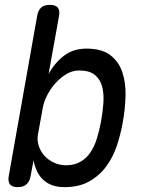

<svg xmlns="http://www.w3.org/2000/svg" viewBox="-20 -760 640 790"><path d="M53 10Q30 10 21 -1.5Q12 -13 16 -36L133 -695Q137 -718 149.5 -729Q162 -740 185 -740Q208 -740 217.5 -729Q227 -718 223 -695L180 -456Q205 -501 243 -530.5Q281 -560 336 -560Q399 -560 434 -533Q469 -506 483.5 -462.5Q498 -419 496.5 -364.5Q495 -310 485 -256Q477 -210 461.5 -162.5Q446 -115 418 -76.5Q390 -38 348 -14Q306 10 245 10Q216 10 194.5 2Q173 -6 157.5 -20.5Q142 -35 132.5 -55Q123 -75 118 -100L106 -36Q102 -13 89 -1.5Q76 10 53 10ZM252 -80Q285 -80 309.5 -93.5Q334 -107 351 -131.5Q368 -156 378.5 -189.5Q389 -223 396 -262Q403 -300 405.5 -337.5Q408 -375 400 -404.5Q392 -434 370 -452Q348 -470 305 -470Q278 -470 253 -455Q228 -440 207.5 -417Q187 -394 173.5 -367Q160 -340 156 -316L136 -206Q132 -182 139.5 -159.5Q147 -137 162.5 -119.5Q178 -102 201.5 -91Q225 -80 252 -80Z"/></svg>

Font: Maple Mono NL
Style: Italic
Weight: 400
Italic angle: -10°
Monospace: yes
Designer: subframe7536
Version: Version 7.000